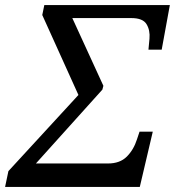

<svg xmlns="http://www.w3.org/2000/svg" viewBox="-77 -734 687 754"><path d="M-57 0 -44 -62 231 -361 89 -675 97 -714H590L558 -539H506L510 -582Q513 -615 498.5 -639Q484 -663 439 -663H207L329 -397L325 -382L64 -92H347Q394 -92 421 -119Q448 -146 461 -187L471 -217H523L472 0Z"/></svg>

Font: NotoSerif-Italic
Style: Regular
Weight: 400
Italic angle: -12°
Designer: Monotype Design Team
Foundry: Monotype Imaging Inc.
Version: Version 2.007; ttfautohint (v1.8) -l 8 -r 50 -G 200 -x 14 -D